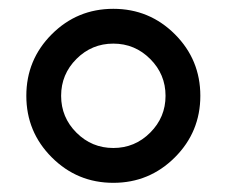

<svg xmlns="http://www.w3.org/2000/svg" viewBox="-20 -801 509 431"><path d="M429.7 -585.9Q429.7 -504.9 372.6 -447.8Q315.4 -390.6 234.4 -390.6Q153.3 -390.6 96.2 -447.8Q39.1 -504.9 39.1 -585.9Q39.1 -667 96.2 -724.1Q153.3 -781.2 234.4 -781.2Q315.4 -781.2 372.6 -724.1Q429.7 -667 429.7 -585.9ZM234.4 -703.1Q186 -703.1 151.6 -668.7Q117.2 -634.3 117.2 -585.9Q117.2 -537.6 151.6 -503.2Q186 -468.8 234.4 -468.8Q282.7 -468.8 317.1 -503.2Q351.6 -537.6 351.6 -585.9Q351.6 -634.3 317.1 -668.7Q282.7 -703.1 234.4 -703.1Z"/></svg>

Font: Comfortaa
Style: Regular
Weight: 400
Designer: Johan Aakerlund - aajohan
Foundry: Johan Aakerlund
Version: Version 2.004 2013